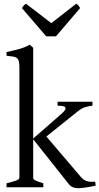

<svg xmlns="http://www.w3.org/2000/svg" viewBox="-20 -994 528 1019"><path d="M14.6 0V-21Q46.9 -29.3 64.9 -35.6Q83 -42 83 -50.8V-632.8Q83 -655.3 80.3 -667.5Q77.6 -679.7 70.1 -685.8Q62.5 -691.9 49.1 -693.8Q35.6 -695.8 14.6 -698.2V-717.8Q48.3 -724.6 80.8 -733.6Q113.3 -742.7 138.2 -756.8L156.2 -740.2V-258.8L306.6 -390.1Q322.8 -404.3 326.2 -412.8Q329.6 -421.4 325 -425.8Q320.3 -430.2 309.3 -431.6Q298.3 -433.1 285.6 -433.1V-454.1H470.7V-433.1Q449.2 -430.7 431.2 -425Q413.1 -419.4 392.6 -402.8L226.1 -269.5L409.7 -54.2Q416.5 -46.4 423.8 -41.3Q431.2 -36.1 439.9 -33.2Q448.7 -30.3 459.7 -29.5Q470.7 -28.8 484.9 -29.8L487.8 -8.8Q473.6 -5.4 459.7 -2.9Q445.8 -0.5 433.8 1.2Q421.9 2.9 412.4 3.9Q402.8 4.9 397.9 4.9Q377.4 4.9 365 -1Q352.5 -6.8 341.8 -21L156.2 -254.9V-50.8Q156.2 -46.9 158 -43.9Q159.7 -41 165 -37.8Q170.4 -34.7 181.2 -30.8Q191.9 -26.9 210 -21V0ZM277.3 -801.3H225.1L96.2 -951.2Q99.6 -956.1 102.1 -959.5Q104.5 -962.9 106.7 -965.3Q108.9 -967.8 111.6 -969.7Q114.3 -971.7 118.2 -974.1L252.4 -871.1L384.3 -974.1Q392.6 -969.7 396 -965.3Q399.4 -960.9 405.3 -951.2Z"/></svg>

Font: Gentium Plus APac
Style: Regular
Weight: 400
Designer: J. Victor Gaultney, Annie Olsen, Iska Routamaa, Becca Hirsbrunner
Foundry: SIL International
Version: Version 5.000